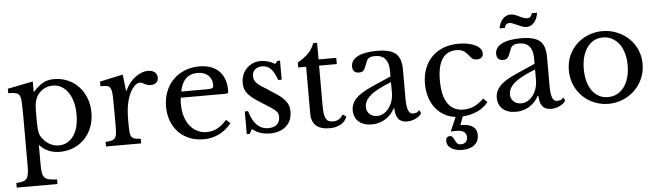

<svg xmlns="http://www.w3.org/2000/svg" viewBox="-55 -956 4959 1447"><g transform="rotate(-5 2424.0 -232.5)"><path d="M210 -458H214Q246 -496 283 -518Q320 -540 369 -540Q426 -540 473.5 -519.5Q521 -499 556 -462Q591 -425 610.5 -374.5Q630 -324 630 -264Q630 -203 610 -152.5Q590 -102 555 -66Q520 -30 472 -10Q424 10 368 10Q322 10 284.5 -5.5Q247 -21 214 -56V90Q214 130 218 154Q222 178 234 191Q246 204 268.5 209Q291 214 328 215V250H20V215Q50 214 68.5 209Q87 204 97.5 191Q108 178 112 155.5Q116 133 116 97V-277Q116 -335 114.5 -372Q113 -409 109 -423Q104 -447 86 -455.5Q68 -464 18 -464V-498L210 -536ZM240 -429Q227 -409 220.5 -382Q214 -355 214 -310V-232Q214 -205 215.5 -185.5Q217 -166 220 -151.5Q223 -137 228 -126.5Q233 -116 241 -106Q264 -74 296 -56.5Q328 -39 363 -39Q432 -39 474.5 -96.5Q517 -154 517 -260Q517 -312 505.5 -354.5Q494 -397 473 -427.5Q452 -458 422.5 -475Q393 -492 357 -492Q321 -492 290.5 -475.5Q260 -459 240 -429Z M901 -159Q901 -118 903 -94Q905 -70 913.5 -57.5Q922 -45 938 -41Q954 -37 983 -35V0H717V-35Q746 -36 763 -40.5Q780 -45 789 -57Q798 -69 800.5 -91.5Q803 -114 803 -152V-269Q803 -337 801.5 -375Q800 -413 791.5 -431Q783 -449 765 -452.5Q747 -456 715 -456V-491L890 -529L904 -405H908Q921 -435 940.5 -460Q960 -485 983 -502.5Q1006 -520 1031.5 -530Q1057 -540 1082 -540Q1114 -540 1132.5 -524.5Q1151 -509 1151 -483Q1151 -459 1136 -445.5Q1121 -432 1093 -432Q1077 -432 1066 -436Q1055 -440 1046.5 -444.5Q1038 -449 1030.5 -453Q1023 -457 1014 -457Q987 -457 960 -423Q933 -389 918 -335Q901 -275 901 -193Z M1667 -93Q1582 10 1456 10Q1397 10 1349 -9.5Q1301 -29 1266.5 -64.5Q1232 -100 1213 -149.5Q1194 -199 1194 -259Q1194 -320 1214 -372Q1234 -424 1270.5 -461Q1307 -498 1357.5 -519Q1408 -540 1468 -540Q1565 -540 1618 -488Q1671 -436 1671 -337Q1671 -323 1665.5 -320Q1660 -317 1640 -317H1311Q1307 -302 1307 -272Q1307 -220 1319.5 -177.5Q1332 -135 1355.5 -105Q1379 -75 1411.5 -58.5Q1444 -42 1484 -42Q1526 -42 1562 -60.5Q1598 -79 1636 -121ZM1502 -363Q1522 -363 1534 -364Q1546 -365 1552 -368Q1558 -371 1560 -376.5Q1562 -382 1562 -391Q1562 -437 1532.5 -464.5Q1503 -492 1452 -492Q1343 -492 1318 -363Z M1804 0H1782V-172H1807Q1846 -31 1949 -31Q1989 -31 2012.5 -50.5Q2036 -70 2036 -110Q2036 -125 2031.5 -135.5Q2027 -146 2014.5 -157.5Q2002 -169 1979.5 -184Q1957 -199 1920 -222Q1886 -243 1861 -261Q1836 -279 1819 -297.5Q1802 -316 1793.5 -337.5Q1785 -359 1785 -386Q1785 -420 1796.5 -448.5Q1808 -477 1828 -497Q1848 -517 1875 -528.5Q1902 -540 1934 -540Q1961 -540 1990 -531.5Q2019 -523 2041 -509L2061 -530H2080V-386H2054Q2032 -447 2006 -473Q1980 -499 1942 -499Q1908 -499 1887.5 -481Q1867 -463 1867 -431Q1867 -414 1872.5 -401.5Q1878 -389 1890 -377Q1902 -365 1920.5 -352.5Q1939 -340 1965 -324Q2008 -297 2038.5 -276Q2069 -255 2088 -234.5Q2107 -214 2116 -192Q2125 -170 2125 -142Q2125 -70 2079 -30Q2033 10 1958 10Q1879 10 1824 -35Z M2212 -467V-504Q2266 -535 2295.5 -566Q2325 -597 2341 -640H2370V-514H2504V-467H2370V-163Q2370 -128 2373.5 -104Q2377 -80 2385 -65.5Q2393 -51 2406 -45Q2419 -39 2439 -39Q2464 -39 2481.5 -49.5Q2499 -60 2516 -85L2541 -66Q2527 -29 2492.5 -9.5Q2458 10 2407 10Q2341 10 2306.5 -21Q2272 -52 2272 -112V-467Z M2899 -296Q2842 -274 2802.5 -253Q2763 -232 2739 -211Q2715 -190 2704.5 -169Q2694 -148 2694 -126Q2694 -93 2716 -72Q2738 -51 2774 -51Q2799 -51 2822 -64Q2845 -77 2862 -99.5Q2879 -122 2889 -152Q2899 -182 2899 -217ZM2899 -339V-380Q2899 -502 2795 -502Q2778 -502 2766 -499Q2754 -496 2745.5 -489Q2737 -482 2731 -469Q2725 -456 2719 -437Q2708 -408 2697.5 -398.5Q2687 -389 2667 -389Q2617 -389 2617 -439Q2617 -487 2668 -513.5Q2719 -540 2813 -540Q2913 -540 2955 -504.5Q2997 -469 2997 -384V-160Q2997 -46 3042 -46Q3056 -46 3069 -49.5Q3082 -53 3091 -68L3105 -44Q3093 -21 3061 -5.5Q3029 10 2994 10Q2949 10 2928 -18Q2907 -46 2907 -97H2902Q2876 -48 2830.5 -19.5Q2785 9 2728 9Q2665 9 2629 -23Q2593 -55 2593 -109Q2593 -158 2629 -197Q2665 -236 2755 -276Z M3610 -83Q3577 -41 3526 -18Q3475 5 3415 9L3392 72Q3516 72 3516 158Q3516 206 3482 233Q3448 260 3390 260Q3339 260 3307 239Q3275 218 3275 184Q3275 148 3306 148Q3317 148 3323.5 154.5Q3330 161 3339 180Q3348 201 3357.5 209Q3367 217 3384 217Q3406 217 3420 203.5Q3434 190 3434 167Q3434 113 3355 113Q3347 113 3337.5 113.5Q3328 114 3320 115L3317 110L3361 8Q3314 2 3276 -19.5Q3238 -41 3210.5 -76Q3183 -111 3168 -158Q3153 -205 3153 -261Q3153 -325 3173 -376.5Q3193 -428 3229.5 -464.5Q3266 -501 3317.5 -520.5Q3369 -540 3431 -540Q3470 -540 3502 -533.5Q3534 -527 3557.5 -515.5Q3581 -504 3594 -487.5Q3607 -471 3607 -452Q3607 -410 3558 -410Q3540 -410 3528 -417.5Q3516 -425 3497 -451Q3477 -474 3458.5 -483.5Q3440 -493 3411 -493Q3267 -493 3267 -276Q3267 -161 3307.5 -101.5Q3348 -42 3426 -42Q3468 -42 3505 -58.5Q3542 -75 3580 -112Z M3989 -296Q3932 -274 3892.5 -253Q3853 -232 3829 -211Q3805 -190 3794.5 -169Q3784 -148 3784 -126Q3784 -93 3806 -72Q3828 -51 3864 -51Q3889 -51 3912 -64Q3935 -77 3952 -99.5Q3969 -122 3979 -152Q3989 -182 3989 -217ZM3989 -339V-380Q3989 -502 3885 -502Q3868 -502 3856 -499Q3844 -496 3835.5 -489Q3827 -482 3821 -469Q3815 -456 3809 -437Q3798 -408 3787.5 -398.5Q3777 -389 3757 -389Q3707 -389 3707 -439Q3707 -487 3758 -513.5Q3809 -540 3903 -540Q4003 -540 4045 -504.5Q4087 -469 4087 -384V-160Q4087 -46 4132 -46Q4146 -46 4159 -49.5Q4172 -53 4181 -68L4195 -44Q4183 -21 4151 -5.5Q4119 10 4084 10Q4039 10 4018 -18Q3997 -46 3997 -97H3992Q3966 -48 3920.5 -19.5Q3875 9 3818 9Q3755 9 3719 -23Q3683 -55 3683 -109Q3683 -158 3719 -197Q3755 -236 3845 -276ZM3750 -628Q3757 -673 3782 -699Q3807 -725 3841 -725Q3857 -725 3874 -719Q3882 -716 3893 -711Q3904 -706 3918 -699Q3945 -686 3962 -686Q3979 -686 3987.5 -694Q3996 -702 4002 -721H4041Q4036 -678 4012 -649.5Q3988 -621 3955 -621Q3937 -621 3921 -627Q3913 -630 3901.5 -635Q3890 -640 3874 -647Q3844 -662 3828 -662Q3812 -662 3803.5 -655Q3795 -648 3789 -628Z M4519 -540Q4576 -540 4627 -519.5Q4678 -499 4716.5 -463Q4755 -427 4777.5 -377Q4800 -327 4800 -269Q4800 -208 4777.5 -157Q4755 -106 4716.5 -69Q4678 -32 4627 -11Q4576 10 4519 10Q4463 10 4412.5 -10.5Q4362 -31 4324 -68Q4286 -105 4264 -156Q4242 -207 4242 -269Q4242 -328 4264 -378Q4286 -428 4324 -464Q4362 -500 4412.5 -520Q4463 -540 4519 -540ZM4519 -492Q4481 -492 4451 -476Q4421 -460 4399.5 -430.5Q4378 -401 4366.5 -359.5Q4355 -318 4355 -268Q4355 -216 4366.5 -174Q4378 -132 4399.5 -102.5Q4421 -73 4451 -57Q4481 -41 4519 -41Q4557 -41 4588 -57Q4619 -73 4641 -103Q4663 -133 4675 -175Q4687 -217 4687 -268Q4687 -317 4675 -358.5Q4663 -400 4641 -429.5Q4619 -459 4588 -475.5Q4557 -492 4519 -492Z"/></g></svg>

Font: SVN-Libre Baskerville
Style: Regular
Weight: 400
Designer: Pablo Impallari, Rodrigo Fuenzalida
Foundry: Pablo Impallari, Rodrigo Fuenzalida
Version: Version 1.000; ttfautohint (v1.8.4)